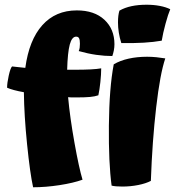

<svg xmlns="http://www.w3.org/2000/svg" viewBox="-20 -771 743 812"><path d="M600 -751Q630 -751 656 -746Q682 -741 700 -732Q691 -711 680 -670.5Q669 -630 664 -599Q630 -593 588 -590.5Q546 -588 493 -589Q486 -611 482.5 -633Q479 -655 479 -676Q479 -692 480.5 -704Q482 -716 485 -726Q508 -739 536.5 -745Q565 -751 600 -751ZM461 -499Q488 -515 524 -523Q560 -531 602 -531Q622 -531 641.5 -529Q661 -527 679 -524Q657 -459 640.5 -317Q624 -175 618 -6Q597 5 564.5 11.5Q532 18 497 18Q482 18 471 17Q460 16 452 14Q439 -82 440.5 -240.5Q442 -399 461 -499ZM268 -360Q276 -273 295 -167Q314 -61 329 -11Q290 3 231.5 12Q173 21 120 21Q107 -38 94.5 -161Q82 -284 81 -381Q58 -385 39.5 -390Q21 -395 10 -400Q10 -420 17 -451.5Q24 -483 31 -490Q40 -489 54 -487.5Q68 -486 87 -484Q103 -602 159 -664.5Q215 -727 305 -727Q379 -727 421.5 -687.5Q464 -648 464 -584Q464 -571 461.5 -558Q459 -545 455 -534Q423 -534 387.5 -539Q352 -544 313 -555Q316 -562 317 -569.5Q318 -577 318 -586Q318 -602 314.5 -609Q311 -616 302 -616Q284 -616 275 -582.5Q266 -549 264 -476H290Q336 -476 363.5 -477.5Q391 -479 408 -482Q408 -457 404.5 -424Q401 -391 396 -368Q382 -363 361 -361Q340 -359 305 -359Q290 -359 282 -359Q274 -359 268 -360Z"/></svg>

Font: Atma
Style: Bold
Weight: 700
Designer: Gregori Vincens, Jeremie Hornus, Riccardo Olocco, Yoann Minet.
Foundry: black foundry
Version: Version 1.102;PS 1.100;hotconv 1.0.86;makeotf.lib2.5.63406